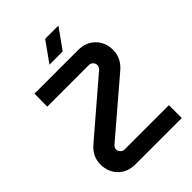

<svg xmlns="http://www.w3.org/2000/svg" viewBox="-251 -993 1107 1107"><g transform="rotate(-45 302.5 -440.0)"><path d="M186 0Q120 0 80.5 -40.5Q41 -81 41 -143Q41 -176 54.5 -203.5Q68 -231 99 -257L416 -529Q434 -543 434 -561Q434 -574 424 -584.5Q414 -595 400 -595H60L61 -700H415Q481 -700 520.5 -659.5Q560 -619 560 -558Q560 -490 503 -443L185 -171Q174 -162 170 -156Q166 -150 166 -139Q166 -127 176 -116Q186 -105 201 -105H562V0ZM240 -757 328 -880H436L348 -757Z"/></g></svg>

Font: MuseoModerno Medium
Style: Regular
Weight: 500
Designer: Pablo Cosgaya, Héctor Gatti, Marcela Romero, and the Authors of The MuseoModerno Project.
Foundry: Omnibus-Type Team
Version: Version 1.001